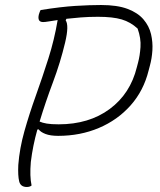

<svg xmlns="http://www.w3.org/2000/svg" viewBox="-20 -740 640 766"><path d="M106 0Q99 6 87 6Q62 6 56.5 -16.5Q51 -39 53 -82Q58 -148 77.5 -217Q97 -286 123 -358.5Q149 -431 173 -506.5Q197 -582 210 -660Q189 -657 174.5 -654.5Q160 -652 152 -652Q128 -652 135 -682Q137 -689 138.5 -692.5Q140 -696 142 -700Q224 -713 281.5 -716.5Q339 -720 383 -720Q448 -720 489 -704.5Q530 -689 552.5 -662.5Q575 -636 582.5 -604Q590 -572 588 -539.5Q586 -507 578 -478L573 -459Q553 -378 501 -319.5Q449 -261 374.5 -229.5Q300 -198 212 -198Q181 -198 161.5 -205.5Q142 -213 134 -224L129 -223Q120 -191 113.5 -159Q107 -127 103 -94Q98 -36 106 0ZM240 -571Q221 -491 191.5 -412.5Q162 -334 138 -255Q149 -250 166.5 -247Q184 -244 214 -244Q335 -244 417.5 -305Q500 -366 526 -472L531 -491Q538 -517 540.5 -552Q543 -587 529 -626Q501 -652 465.5 -662.5Q430 -673 371 -673Q334 -673 302.5 -670.5Q271 -668 245 -665L242 -659Q256 -639 240 -571Z"/></svg>

Font: Recursive Mn Csl St Lt
Style: Italic
Weight: 300
Italic angle: -15°
Monospace: yes
Version: Version 1.079;hotconv 1.0.112;makeotfexe 2.5.65598; ttfautoh